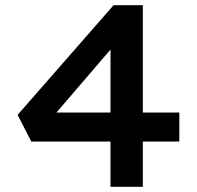

<svg xmlns="http://www.w3.org/2000/svg" viewBox="-20 -722 763 742"><path d="M407 0V-614L477 -612L162 -245L154 -287H673V-175H101L48 -278L419 -702H532V0Z"/></svg>

Font: Lexend Giga Medium
Style: Regular
Weight: 500
Designer: Bonnie Shaver-Troup, Thomas Jockin
Foundry: Lexend
Version: Version 1.007